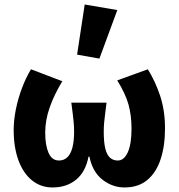

<svg xmlns="http://www.w3.org/2000/svg" viewBox="-20 -813 786 845"><path d="M211.5 12Q159.4 12 120.8 -19.2Q82.3 -50.4 61.3 -107.3Q40.2 -164.2 40.2 -241.3Q40.2 -283.9 49.8 -331.7Q59.5 -379.6 76.8 -425.6Q94.2 -471.6 116.4 -508.1L254.2 -455.5Q218.2 -395.9 198.6 -340Q179 -284.1 179 -229.1Q179 -173.7 193.7 -140.2Q208.4 -106.6 239.9 -106.6Q260.8 -106.6 275.7 -120.3Q290.7 -134 298.4 -162.5Q306.1 -191 306.1 -233.1Q306.1 -255.5 304.4 -273.8Q302.6 -292.1 300.1 -312.5Q297.5 -333 293.9 -361.2H448.9Q445.4 -333 442.8 -312.5Q440.1 -292.1 438.4 -273.8Q436.6 -255.5 436.6 -233.1Q436.6 -186.1 443.6 -158.4Q450.6 -130.7 464.4 -118.7Q478.2 -106.6 498.3 -106.6Q526.2 -106.6 542.5 -143Q558.8 -179.3 558.8 -246.6Q558.8 -304.4 545.7 -352.4Q532.6 -400.3 495.9 -459.2L630.7 -508.1Q664.8 -452.9 685.5 -389.1Q706.2 -325.3 706.2 -248.3Q706.2 -170 686.6 -111.4Q667.1 -52.8 627.7 -20.4Q588.4 12 528.3 12Q475 12 431 -22.2Q387 -56.5 373.6 -123.6H369.6Q356.7 -56.5 314.9 -22.2Q273 12 211.5 12ZM417.5 -555.1 319.3 -572.6 352.8 -793.2 496.3 -768.7Z"/></svg>

Font: Source Sans 3 Variable
Style: Regular
Weight: 200
Designer: Paul D. Hunt
Foundry: Adobe Systems Incorporated
Version: Version 3.026